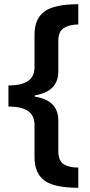

<svg xmlns="http://www.w3.org/2000/svg" viewBox="-20 -734 429 912"><path d="M352 158Q237 158 190.5 123Q144 88 144 13V-138Q144 -187 112 -207.5Q80 -228 20 -228V-328Q80 -328 112 -348.5Q144 -369 144 -417V-570Q144 -645 191.5 -679.5Q239 -714 352 -714V-618Q308 -617 282.5 -600.5Q257 -584 257 -540V-395Q257 -299 145 -281V-275Q257 -258 257 -162V-16Q257 29 282 45.5Q307 62 352 62Z"/></svg>

Font: Noto Sans SemiBold
Style: Regular
Weight: 600
Designer: Monotype Design Team
Foundry: Monotype Imaging Inc.
Version: Version 2.007